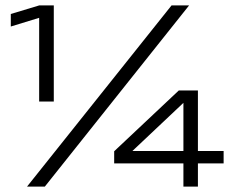

<svg xmlns="http://www.w3.org/2000/svg" viewBox="-20 -691 898 711"><path d="M808.1 -85.9H712.9V0H659.2V-85.9H402.8V-130.9L642.1 -356H712.9V-131.8H808.1ZM659.2 -310.1 470.2 -131.8H659.2ZM125 -314.9V-625L20 -592.8V-639.2L125 -670.9H179.2V-314.9ZM146 0H80.1L615.2 -670.9H680.2Z"/></svg>

Font: Syncopate
Style: Regular
Weight: 400
Width: 7
Version: Version 001.001